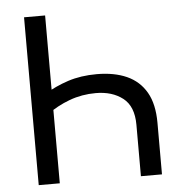

<svg xmlns="http://www.w3.org/2000/svg" viewBox="-52 -778 792 829"><g transform="rotate(-5 344.0 -364.0)"><path d="M373.5 -455.6Q449.2 -455.6 503.7 -431.2Q558.1 -406.7 587.4 -355.7Q616.7 -304.7 616.7 -223.6V0H525.4V-223.1Q525.4 -303.2 479.2 -338.9Q433.1 -374.5 362.3 -374.5Q301.8 -374.5 247.8 -354.5Q193.8 -334.5 146 -299.3V-390.1Q192.9 -418.9 248.5 -437.3Q304.2 -455.6 373.5 -455.6ZM173.8 -727.5V0H82.5V-727.5Z"/></g></svg>

Font: Inter 20pt
Style: Regular
Weight: 400
Version: Version 4.001;git-66647c0bb